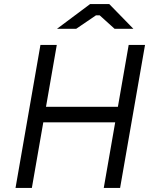

<svg xmlns="http://www.w3.org/2000/svg" viewBox="-20 -920 754 940"><path d="M690 -700 568 0H488L610 -700ZM56 0 178 -700H258L136 0ZM153 -321 168 -397H596L581 -321ZM421 -900H515L633 -779H541L468 -845H450L353 -779H259Z"/></svg>

Font: Fixel Italic Variable Display Thin
Style: Italic
Weight: 100
Italic angle: -10°
Designer: AlfaBravo + MacPaw
Foundry: Kyrylo Tkachov, Marchela Mozhyna, Serhii Makarenko, Maria Weinstein, Zakhar Kryvoshyya
Version: Version 1.210;Glyphs 3.2 (3217)